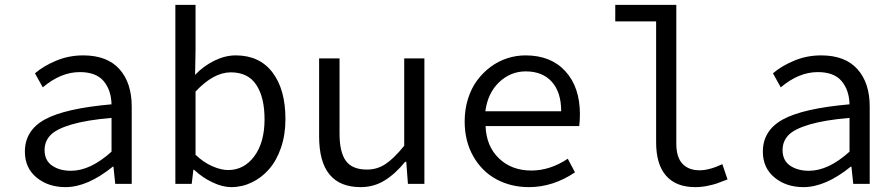

<svg xmlns="http://www.w3.org/2000/svg" viewBox="-20 -747 3638 780"><path d="M246.1 13.2Q175.8 13.2 128.4 -25.9Q81.1 -64.9 81.1 -130.9Q81.1 -217.3 162.8 -262Q244.6 -306.6 433.1 -323.2Q431.6 -381.3 400.9 -417.7Q370.1 -454.1 304.2 -454.1Q227.1 -454.1 153.8 -392.1L122.1 -449.2Q156.7 -479 208.3 -500.5Q259.8 -522 317.9 -522Q415 -522 465.1 -466.3Q515.1 -410.6 515.1 -314V0H448.2L440.9 -69.8H438Q335.4 13.2 246.1 13.2ZM268.1 -53.2Q347.2 -53.2 433.1 -130.9V-268.1Q331.5 -259.3 270.5 -241.2Q209.5 -223.1 185.3 -198.2Q161.1 -173.3 161.1 -137.2Q161.1 -95.2 191.7 -74.2Q222.2 -53.2 268.1 -53.2Z M919.4 13.2Q884.3 13.2 843.8 -5.9Q803.2 -24.9 768.6 -57.1H765.6L758.8 0H692.4V-727.1H774.4V-543L772.5 -442.9Q807.6 -479.5 851.3 -500.7Q895 -522 937.5 -522Q1034.2 -522 1086.9 -452.9Q1139.6 -383.8 1139.6 -263.2Q1139.6 -199.7 1121.6 -147Q1103.5 -94.2 1073 -59.6Q1042.5 -24.9 1002.9 -5.9Q963.4 13.2 919.4 13.2ZM906.7 -56.2Q971.7 -56.2 1013.2 -112.3Q1054.7 -168.5 1054.7 -262.2Q1054.7 -351.6 1021.2 -402.3Q987.8 -453.1 917.5 -453.1Q847.7 -453.1 774.4 -375V-118.2Q806.6 -87.4 842.3 -71.8Q877.9 -56.2 906.7 -56.2Z M1445.3 13.2Q1276.4 13.2 1276.4 -192.9V-509.8H1359.4V-204.1Q1359.4 -128.4 1385.3 -93.3Q1411.1 -58.1 1471.2 -58.1Q1512.2 -58.1 1546.1 -80.6Q1580.1 -103 1622.1 -154.8V-509.8H1704.1V0H1637.2L1630.4 -89.8H1626Q1585.9 -40.5 1542.2 -13.7Q1498.5 13.2 1445.3 13.2Z M2128.9 13.2Q2056.2 13.2 1997.3 -18.3Q1938.5 -49.8 1903.1 -111.3Q1867.7 -172.9 1867.7 -253.9Q1867.7 -302.2 1881.1 -345.2Q1894.5 -388.2 1918.2 -420.2Q1941.9 -452.1 1973.1 -475.3Q2004.4 -498.5 2040.8 -510.3Q2077.1 -522 2114.7 -522Q2218.3 -522 2277.1 -457.3Q2335.9 -392.6 2335.9 -283.2Q2335.9 -254.9 2333 -234.9H1952.6Q1955.6 -152.8 2007.1 -103.5Q2058.6 -54.2 2138.7 -54.2Q2214.4 -54.2 2286.6 -102.1L2315.9 -46.9Q2226.6 13.2 2128.9 13.2ZM1951.7 -294.9H2259.8Q2259.8 -372.6 2221.7 -414.8Q2183.6 -457 2115.7 -457Q2054.2 -457 2007.8 -413.1Q1961.4 -369.1 1951.7 -294.9Z M2804.2 13.2Q2726.6 13.2 2686 -33Q2645.5 -79.1 2645.5 -168.9V-660.2H2479.5V-727.1H2727.5V-163.1Q2727.5 -108.4 2752.4 -81.8Q2777.3 -55.2 2822.3 -55.2Q2861.8 -55.2 2914.6 -80.1L2935.5 -18.1Q2905.3 -6.3 2892.1 -1.7Q2878.9 2.9 2854 8.1Q2829.1 13.2 2804.2 13.2Z M3244.1 13.2Q3173.8 13.2 3126.5 -25.9Q3079.1 -64.9 3079.1 -130.9Q3079.1 -217.3 3160.9 -262Q3242.7 -306.6 3431.2 -323.2Q3429.7 -381.3 3398.9 -417.7Q3368.2 -454.1 3302.2 -454.1Q3225.1 -454.1 3151.9 -392.1L3120.1 -449.2Q3154.8 -479 3206.3 -500.5Q3257.8 -522 3315.9 -522Q3413.1 -522 3463.1 -466.3Q3513.2 -410.6 3513.2 -314V0H3446.3L3439 -69.8H3436Q3333.5 13.2 3244.1 13.2ZM3266.1 -53.2Q3345.2 -53.2 3431.2 -130.9V-268.1Q3329.6 -259.3 3268.6 -241.2Q3207.5 -223.1 3183.3 -198.2Q3159.2 -173.3 3159.2 -137.2Q3159.2 -95.2 3189.7 -74.2Q3220.2 -53.2 3266.1 -53.2Z"/></svg>

Font: Office Code Pro D
Style: Regular
Weight: 400
Designer: Nathan Rutzky & Paul D. Hunt
Foundry: Adobe Systems Incorporated
Version: Version 1.004;PS 001.004;hotconv 1.0.70;makeotf.lib2.5.58329